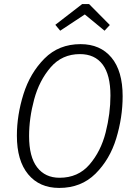

<svg xmlns="http://www.w3.org/2000/svg" viewBox="-20 -913 664 944"><path d="M583 -440Q583 -336 551.5 -232.5Q520 -129 449.5 -59Q379 11 271 11Q174 11 118.5 -56Q63 -123 63 -246Q63 -347 95.5 -450.5Q128 -554 198.5 -625Q269 -696 376 -696Q473 -696 528 -630Q583 -564 583 -440ZM123 -244Q123 -142 162.5 -90.5Q202 -39 273 -39Q364 -39 420 -104Q476 -169 499.5 -262Q523 -355 523 -443Q523 -545 484.5 -596Q446 -647 373 -647Q285 -647 229 -582Q173 -517 148 -424.5Q123 -332 123 -244ZM276 -762 252 -791 384 -893H418L520 -790L494 -762L397 -842Z"/></svg>

Font: Fira Sans Condensed Light
Style: Italic
Weight: 300
Width: 3
Italic angle: -8°
Designer: Carrois Corporate & Edenspiekermann AG
Foundry: Carrois Corporate GbR & Edenspiekermann AG
Version: Version 4.203